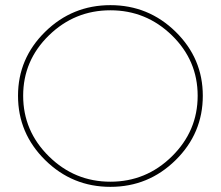

<svg xmlns="http://www.w3.org/2000/svg" viewBox="-20 -723 858 746"><path d="M768 -351Q768 -205 662.5 -101Q557 3 409 3Q261 3 155.5 -101Q50 -205 50 -351Q50 -496 155.5 -599.5Q261 -703 409 -703Q557 -703 662.5 -599.5Q768 -496 768 -351ZM648 -585.5Q548 -683 409 -683Q270 -683 170 -585.5Q70 -488 70 -351Q70 -214 170 -115.5Q270 -17 409 -17Q548 -17 648 -115.5Q748 -214 748 -351Q748 -488 648 -585.5Z"/></svg>

Font: Montserrat arm Thin
Style: Regular
Weight: 250
Designer: Julieta Ulanovsky
Foundry: Julieta Ulanovsky
Version: Version 6.000;PS 006.000;hotconv 1.0.88;makeotf.lib2.5.64775